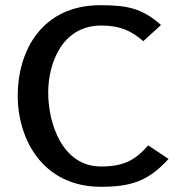

<svg xmlns="http://www.w3.org/2000/svg" viewBox="-20 -706 707 737"><path d="M48 -339C48 -169 146 11 367 11C487 11 551 -13 627 -96L549 -148C497 -89 453 -67 367 -67C221 -67 165 -229 165 -351C165 -461 217 -608 369 -608C437 -608 482 -590 530 -548L598 -610C525 -675 467 -686 365 -686C141 -686 48 -511 48 -339Z"/></svg>

Font: KpMath
Style: SansBold
Weight: 700
Version: Version 0.66